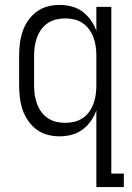

<svg xmlns="http://www.w3.org/2000/svg" viewBox="-20 -548 540 783"><path d="M246 -47Q265 -47 283.5 -51.5Q302 -56 317.5 -66.5Q333 -77 344 -92.5Q355 -108 361.5 -126Q368 -144 370.5 -162.5Q373 -181 373 -200V-320Q373 -339 370.5 -357.5Q368 -376 361.5 -394Q355 -412 344 -427.5Q333 -443 317.5 -453.5Q302 -464 283.5 -468.5Q265 -473 246 -473Q227 -473 208.5 -468.5Q190 -464 174.5 -453.5Q159 -443 148 -427.5Q137 -412 130.5 -394Q124 -376 121.5 -357.5Q119 -339 119 -320V-200Q119 -181 121.5 -162.5Q124 -144 130.5 -126Q137 -108 148 -92.5Q159 -77 174.5 -66.5Q190 -56 208.5 -51.5Q227 -47 246 -47ZM373 215V-98Q365 -75 350.5 -54.5Q336 -34 316.5 -19.5Q297 -5 272.5 1.5Q248 8 223 8Q198 8 173.5 1.5Q149 -5 129 -20Q109 -35 94.5 -56Q80 -77 72 -101Q64 -125 61 -150Q58 -175 58 -200V-320Q58 -345 61 -370Q64 -395 72 -419Q80 -443 94.5 -464Q109 -485 129 -500Q149 -515 173.5 -521.5Q198 -528 223 -528Q248 -528 272.5 -521.5Q297 -515 316.5 -500.5Q336 -486 350.5 -465.5Q365 -445 373 -422V-520H434V160H485V215Z"/></svg>

Font: Iosevka Light
Style: Regular
Weight: 300
Monospace: yes
Designer: Belleve Invis
Foundry: Belleve Invis
Version: Version 32.5.0; ttfautohint (v1.8.4)